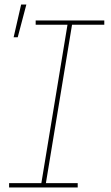

<svg xmlns="http://www.w3.org/2000/svg" viewBox="-20 -825 490 845"><path d="M20 0V-19H162L277 -716H137V-735H439V-716H297L182 -19H322V0ZM40 -661 73 -805H96L58 -661Z"/></svg>

Font: Iosevka Etoile Thin
Style: Italic
Weight: 100
Italic angle: -9°
Designer: Belleve Invis
Foundry: Belleve Invis
Version: Version 22.1.2; ttfautohint (v1.8.4)